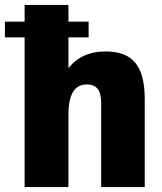

<svg xmlns="http://www.w3.org/2000/svg" viewBox="-44 -760 659 780"><path d="M367 -341Q367 -380 353 -398.5Q339 -417 309 -417Q271 -417 252.5 -386.5Q234 -356 234 -294L178 -221V-267Q178 -407 231 -479Q284 -551 386 -551Q468 -551 506 -504.5Q544 -458 544 -359V0H367ZM56 -740H234V-390V0H56ZM316 -672V-608H-24V-672Z"/></svg>

Font: Pathway Extreme Condensed ExtraBold
Style: Regular
Weight: 800
Width: 3
Version: Version 1.001;gftools[0.9.26]